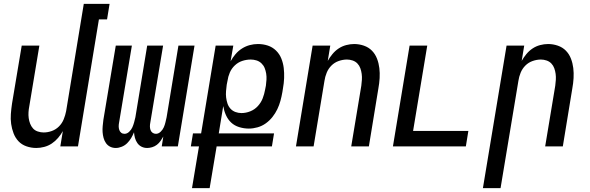

<svg xmlns="http://www.w3.org/2000/svg" viewBox="-20 -755 3040 990"><path d="M167 8Q141 8 116.5 -0.5Q92 -9 75.5 -26.5Q59 -44 50 -67.5Q41 -91 37.5 -116Q34 -141 36 -167.5Q38 -194 42 -221L92 -520H183L131 -207Q128 -192 127 -176.5Q126 -161 128 -146Q130 -131 135.5 -117Q141 -103 150.5 -92.5Q160 -82 175 -77Q190 -72 205 -72Q226 -72 247 -79.5Q268 -87 284 -103Q300 -119 308.5 -140Q317 -161 321 -182L412 -735H545L532 -655H490L382 0H291L304 -79Q294 -61 279.5 -44Q265 -27 247 -15Q229 -3 208 2.5Q187 8 167 8Z M739 8Q723 8 710 1.5Q697 -5 688.5 -17Q680 -29 676 -43.5Q672 -58 671 -73Q665 -58 656.5 -43.5Q648 -29 636 -17Q624 -5 608 1.5Q592 8 577 8Q561 8 548 1.5Q535 -5 526.5 -17Q518 -29 514 -44Q510 -59 509 -74Q508 -89 509.5 -105Q511 -121 513 -137L577 -520H660L594 -123Q592 -113 592 -103.5Q592 -94 595 -85Q598 -76 605 -70.5Q612 -65 622 -65Q635 -65 646 -75.5Q657 -86 662.5 -98.5Q668 -111 671.5 -124Q675 -137 678 -150L739 -520H821L755 -123Q753 -113 753 -103.5Q753 -94 756 -85Q759 -76 766.5 -70.5Q774 -65 784 -65Q797 -65 808 -75.5Q819 -86 824.5 -98.5Q830 -111 833 -124Q836 -137 839 -150L900 -520H983L897 0H814L822 -51Q816 -40 808 -28.5Q800 -17 789 -8.5Q778 0 764.5 4Q751 8 739 8Z M970 215 1006 0H964L975 -67H1017L1092 -520H1183L1169 -439Q1180 -459 1194.5 -476Q1209 -493 1228 -505Q1247 -517 1268 -522.5Q1289 -528 1310 -528Q1337 -528 1361 -520Q1385 -512 1403 -494.5Q1421 -477 1430.5 -453.5Q1440 -430 1443 -404.5Q1446 -379 1445 -352.5Q1444 -326 1439 -299L1436 -280Q1432 -257 1426 -235Q1420 -213 1410 -192Q1400 -171 1385 -152Q1370 -133 1350.5 -119Q1331 -105 1308 -98.5Q1285 -92 1263 -92Q1238 -92 1213.5 -99.5Q1189 -107 1172 -123Q1155 -139 1145 -161.5Q1135 -184 1131 -208L1108 -67H1393L1382 0H1097L1061 215ZM1225 -172Q1248 -172 1270.5 -181Q1293 -190 1309.5 -208Q1326 -226 1334.5 -248Q1343 -270 1347 -293L1351 -313Q1353 -328 1354 -344Q1355 -360 1352.5 -375.5Q1350 -391 1344.5 -404.5Q1339 -418 1328 -428.5Q1317 -439 1302.5 -443.5Q1288 -448 1273 -448Q1251 -448 1229.5 -441Q1208 -434 1191 -418Q1174 -402 1165 -381Q1156 -360 1153 -338L1149 -318Q1147 -302 1145.5 -285Q1144 -268 1146 -252Q1148 -236 1153 -221Q1158 -206 1168.5 -194.5Q1179 -183 1194 -177.5Q1209 -172 1225 -172Z M1506 0 1592 -520H1683L1670 -441Q1680 -459 1694 -476Q1708 -493 1726 -505Q1744 -517 1765 -522.5Q1786 -528 1806 -528Q1832 -528 1856.5 -519.5Q1881 -511 1898 -493.5Q1915 -476 1924 -452.5Q1933 -429 1936 -404Q1939 -379 1937.5 -352.5Q1936 -326 1931 -299L1882 0H1791L1843 -313Q1845 -328 1846 -343.5Q1847 -359 1845 -374Q1843 -389 1838 -403Q1833 -417 1823 -427.5Q1813 -438 1798.5 -443Q1784 -448 1769 -448Q1748 -448 1726.5 -440.5Q1705 -433 1689 -417Q1673 -401 1664.5 -380Q1656 -359 1653 -338L1597 0Z M2006 0 2092 -520H2183L2110 -80H2395L2382 0Z M2470 215 2592 -520H2683L2670 -441Q2680 -459 2694 -476Q2708 -493 2726 -505Q2744 -517 2765 -522.5Q2786 -528 2806 -528Q2832 -528 2856.5 -519.5Q2881 -511 2898 -493.5Q2915 -476 2924 -452.5Q2933 -429 2936 -404Q2939 -379 2937.5 -352.5Q2936 -326 2931 -299L2882 0H2791L2843 -313Q2845 -328 2846 -343.5Q2847 -359 2845 -374Q2843 -389 2838 -403Q2833 -417 2823 -427.5Q2813 -438 2798.5 -443Q2784 -448 2769 -448Q2748 -448 2726.5 -440.5Q2705 -433 2689 -417Q2673 -401 2664.5 -380Q2656 -359 2653 -338L2561 215Z"/></svg>

Font: Iosevka Medium Oblique
Style: Regular
Weight: 500
Italic angle: -9°
Monospace: yes
Designer: Belleve Invis
Foundry: Belleve Invis
Version: Version 32.5.0; ttfautohint (v1.8.4)